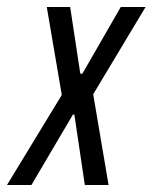

<svg xmlns="http://www.w3.org/2000/svg" viewBox="-60 -530 437 550"><path d="M-40 0 117 -258 74 -510H141L170 -319H176L286 -510H357L207 -260L251 0H183L153 -202H149L30 0Z"/></svg>

Font: Saira UltraCondensed Medium
Style: Italic
Weight: 500
Width: 1
Italic angle: -12°
Designer: Hector Gatti with collaboration of the Omnibus-Type team
Foundry: Omnibus-Type
Version: Version 1.101